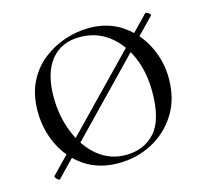

<svg xmlns="http://www.w3.org/2000/svg" viewBox="-70 -478 617 572"><g transform="rotate(-15 238.5 -192.0)"><path d="M49 14Q48 16 44 13.5Q40 11 37 6.5Q34 2 36 0L422 -398Q424 -400 428.5 -397.5Q433 -395 436 -392Q439 -389 436 -386ZM230 13Q171 13 127.5 -16Q84 -45 60.5 -93.5Q37 -142 37 -198Q37 -250 56 -288Q75 -326 106.5 -350.5Q138 -375 175 -387Q212 -399 248 -399Q308 -399 351 -369Q394 -339 417 -292Q440 -245 440 -193Q440 -129 411 -83Q382 -37 334.5 -12Q287 13 230 13ZM258 -5Q314 -5 348 -42.5Q382 -80 382 -167Q382 -228 361 -276Q340 -324 302.5 -352Q265 -380 215 -380Q158 -380 126 -340.5Q94 -301 94 -227Q94 -168 114.5 -117Q135 -66 172 -35.5Q209 -5 258 -5Z"/></g></svg>

Font: Cormorant Garamond Light
Style: Regular
Weight: 300
Designer: Christian Thalmann (Catharsis Fonts)
Foundry: Catharsis Fonts
Version: Version 4.001